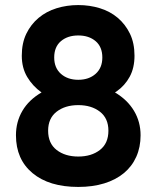

<svg xmlns="http://www.w3.org/2000/svg" viewBox="-20 -729 618 758"><path d="M440 -368Q473 -391 492 -426Q511 -461 511 -509Q511 -559 493 -596Q475 -633 445 -658.5Q415 -684 374.5 -696.5Q334 -709 289 -709Q244 -709 203.5 -696.5Q163 -684 132.5 -658.5Q102 -633 84 -596Q66 -559 66 -509Q66 -461 87.5 -425Q109 -389 144 -364Q94 -335 68.5 -291.5Q43 -248 43 -195Q43 -100 108.5 -45.5Q174 9 289 9Q346 9 391.5 -5Q437 -19 469 -45.5Q501 -72 518 -110Q535 -148 535 -195Q535 -248 509 -291.5Q483 -335 434 -364ZM289 -589Q331 -589 357.5 -566.5Q384 -544 384 -502Q384 -461 357.5 -437.5Q331 -414 289 -414Q247 -414 220.5 -437.5Q194 -461 194 -502Q194 -544 220.5 -566.5Q247 -589 289 -589ZM289 -111Q237 -111 203.5 -137Q170 -163 170 -213Q170 -262 203.5 -288Q237 -314 289 -314Q341 -314 374.5 -288Q408 -262 408 -213Q408 -163 374.5 -137Q341 -111 289 -111Z"/></svg>

Font: IngvarSans
Style: Bold
Weight: 700
Version: Version 3.000